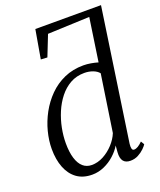

<svg xmlns="http://www.w3.org/2000/svg" viewBox="-151 -913 850 1018"><g transform="rotate(-20 274.0 -404.5)"><path d="M192.5 10Q141 10 106.2 -15.2Q71.5 -40.5 53.8 -85.8Q36 -131 36 -191Q36 -238 49 -288.5Q62 -339 87.5 -385.8Q113 -432.5 150.2 -470Q187.5 -507.5 236.2 -529.2Q285 -551 345 -551Q365.5 -551 387 -547.2Q408.5 -543.5 426.5 -538L462.5 -781.5L226.5 -772L180.5 -655.5L144 -657.5L172 -819H542.5L433.5 -76Q431.5 -58.5 434.2 -48.8Q437 -39 446 -39Q456.5 -39 468.2 -46Q480 -53 494 -67L505.5 -47.5Q500.5 -39 486.5 -25.2Q472.5 -11.5 452.5 -0.8Q432.5 10 408 10Q380.5 10 368 -6.5Q355.5 -23 358 -56L361 -93Q345.5 -66.5 319.2 -42.8Q293 -19 260.2 -4.5Q227.5 10 192.5 10ZM207.5 -39Q241.5 -39 273.8 -56.2Q306 -73.5 331.5 -101.2Q357 -129 369.5 -160L417.5 -480Q405.5 -495 383.5 -503.2Q361.5 -511.5 336 -511.5Q291.5 -511.5 256.2 -491.8Q221 -472 194.8 -438.8Q168.5 -405.5 151 -364Q133.5 -322.5 125 -278.8Q116.5 -235 116.5 -194.5Q116.5 -144.5 127.2 -109.5Q138 -74.5 158.2 -56.8Q178.5 -39 207.5 -39Z"/></g></svg>

Font: Merriweather 60pt Light
Style: Italic
Weight: 300
Italic angle: -7.8°
Version: Version 2.101